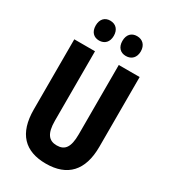

<svg xmlns="http://www.w3.org/2000/svg" viewBox="-221 -1024 1008 1140"><g transform="rotate(30 283.0 -453.5)"><path d="M129 -849C129 -805 154 -781 190 -781C229 -781 253 -807 253 -849C253 -891 229 -917 190 -917C154 -917 129 -893 129 -849ZM312 -849C312 -806 336 -781 374 -781C413 -781 438 -807 438 -849C438 -891 413 -917 374 -917C337 -917 312 -893 312 -849ZM508 -236V-714H365V-239C365 -149 339 -116 284 -116C230 -116 202 -150 202 -238V-714H60V-233C60 -69 138 10 282 10C429 10 508 -72 508 -236Z"/></g></svg>

Font: Noto Sans Oriya ExtCond Bold
Style: Bold
Weight: 700
Width: 2
Designer: Amélie Bonet and Sol Matas
Foundry: Google LLC
Version: Version 2.006